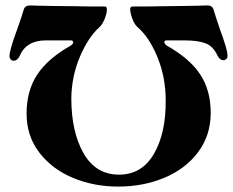

<svg xmlns="http://www.w3.org/2000/svg" viewBox="-20 -674 859 708"><path d="M15 0ZM767 -640Q775 -613 791 -566Q802 -537 810.5 -509Q819 -481 819 -468Q819 -461 814.5 -456.5Q810 -452 804 -452Q790 -452 782 -469Q766 -504 737.5 -514.5Q709 -525 661 -525H594Q586 -525 586 -519Q586 -514 593 -507Q679 -459 718 -400Q757 -341 757 -258Q757 -175 710.5 -113Q664 -51 586 -18.5Q508 14 416 14Q325 14 248 -18.5Q171 -51 124.5 -112Q78 -173 78 -255Q78 -339 117 -398.5Q156 -458 241 -506Q250 -512 250 -518Q250 -523 244 -525H148Q77 -525 52 -467Q44 -450 30 -450Q24 -450 19.5 -455Q15 -460 15 -467Q15 -489 42 -562Q63 -621 68 -640Q73 -654 91 -654Q97 -654 120.5 -653Q144 -652 172 -652L260 -651Q295 -650 367 -650Q374 -650 374 -639Q374 -624 366 -604.5Q358 -585 348 -575Q306 -538 275 -465.5Q244 -393 243 -312Q243 -188 288 -109Q333 -30 419 -30Q503 -30 547.5 -106.5Q592 -183 591 -304Q591 -389 560.5 -463.5Q530 -538 485 -576Q475 -586 468 -605Q461 -624 460 -639Q460 -650 468 -650Q542 -650 577 -651L657 -652Q688 -652 713 -653Q738 -654 744 -654Q762 -654 767 -640Z"/></svg>

Font: EB Garamond
Style: Bold
Weight: 700
Designer: Georg Duffner and Octavio Pardo
Foundry: Georg Duffner
Version: Version 1.000; ttfautohint (v1.6)